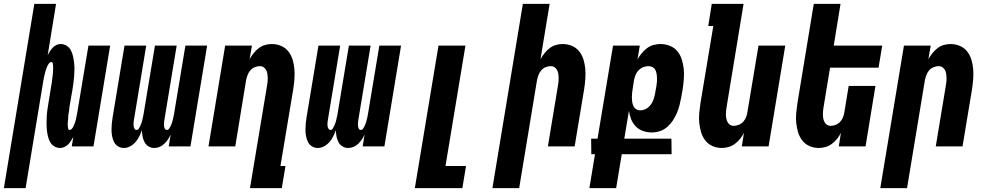

<svg xmlns="http://www.w3.org/2000/svg" viewBox="-75 -755 5095 990"><path d="M-55 215 102 -735H214L171 -471Q176 -481 182.5 -491Q189 -501 197 -509.5Q205 -518 216 -523Q227 -528 238 -528Q255 -528 269 -519Q283 -510 290.5 -495.5Q298 -481 301.5 -465Q305 -449 307 -432.5Q309 -416 309 -399Q309 -382 307.5 -364.5Q306 -347 304 -330Q302 -313 299 -295L284 -209Q283 -204 282.5 -198.5Q282 -193 281.5 -187.5Q281 -182 280 -177Q279 -172 278 -166.5Q277 -161 277 -155.5Q277 -150 276.5 -144.5Q276 -139 275.5 -133.5Q275 -128 274.5 -123Q274 -118 274 -112.5Q274 -107 275 -102Q276 -97 277 -91Q278 -85 284 -85Q290 -85 295 -90.5Q300 -96 303 -102Q306 -108 308.5 -114.5Q311 -121 313 -127Q315 -133 316.5 -139.5Q318 -146 319 -152.5Q320 -159 321.5 -165Q323 -171 324 -178L381 -520H493L407 0H295L303 -49Q297 -39 291 -29Q285 -19 276.5 -10.5Q268 -2 257 3Q246 8 235 8Q218 8 204 -1Q190 -10 182.5 -24.5Q175 -39 171.5 -55Q168 -71 166.5 -87.5Q165 -104 165 -121Q165 -138 166 -155.5Q167 -173 169.5 -190Q172 -207 175 -225L189 -311Q190 -316 191 -321.5Q192 -327 192.5 -332.5Q193 -338 193.5 -343Q194 -348 195 -353.5Q196 -359 196.5 -364.5Q197 -370 197.5 -375.5Q198 -381 198.5 -386.5Q199 -392 199 -397Q199 -402 199 -407.5Q199 -413 198.5 -418Q198 -423 197 -429Q196 -435 190 -435Q184 -435 179 -429.5Q174 -424 171 -418Q168 -412 165.5 -405.5Q163 -399 161 -393Q159 -387 157.5 -380.5Q156 -374 154.5 -367.5Q153 -361 151.5 -355Q150 -349 149 -342L57 215Z M564 8Q547 8 533.5 -0.5Q520 -9 513 -23Q506 -37 503 -53Q500 -69 500 -85.5Q500 -102 501.5 -118.5Q503 -135 506 -152L567 -520H679L615 -133Q614 -126 613.5 -119Q613 -112 614 -105Q615 -98 618.5 -91.5Q622 -85 629 -85Q637 -85 641.5 -93Q646 -101 649.5 -108.5Q653 -116 655.5 -124Q658 -132 659.5 -139.5Q661 -147 663 -155Q665 -163 666 -171L724 -520H836L772 -133Q771 -126 770.5 -119Q770 -112 771 -105Q772 -98 775 -91.5Q778 -85 786 -85Q793 -85 798 -93Q803 -101 806.5 -108.5Q810 -116 812.5 -124Q815 -132 816.5 -139.5Q818 -147 820 -155Q822 -163 823 -171L881 -520H993L907 0H795L805 -61Q799 -48 791 -36Q783 -24 772 -13.5Q761 -3 747.5 2.5Q734 8 720 8Q704 8 690.5 -0.5Q677 -9 670 -22.5Q663 -36 660 -52Q657 -68 657 -84Q651 -68 643.5 -52.5Q636 -37 624 -23Q612 -9 596 -0.5Q580 8 564 8Z M1214 215 1302 -314Q1304 -325 1305 -335Q1306 -345 1305.5 -355.5Q1305 -366 1303.5 -376Q1302 -386 1297 -394.5Q1292 -403 1284 -408.5Q1276 -414 1265 -414Q1252 -414 1238.5 -408.5Q1225 -403 1216 -392.5Q1207 -382 1202 -369Q1197 -356 1194 -342L1138 0H1000L1086 -520H1224L1212 -450Q1221 -466 1233 -481Q1245 -496 1259.5 -507Q1274 -518 1291.5 -523Q1309 -528 1326 -528Q1352 -528 1375 -518Q1398 -508 1412.5 -489Q1427 -470 1434 -446.5Q1441 -423 1443 -398Q1445 -373 1443 -347Q1441 -321 1437 -295L1371 101H1397L1378 215Z M1564 8Q1547 8 1533.5 -0.5Q1520 -9 1513 -23Q1506 -37 1503 -53Q1500 -69 1500 -85.5Q1500 -102 1501.5 -118.5Q1503 -135 1506 -152L1567 -520H1679L1615 -133Q1614 -126 1613.5 -119Q1613 -112 1614 -105Q1615 -98 1618.5 -91.5Q1622 -85 1629 -85Q1637 -85 1641.5 -93Q1646 -101 1649.5 -108.5Q1653 -116 1655.5 -124Q1658 -132 1659.5 -139.5Q1661 -147 1663 -155Q1665 -163 1666 -171L1724 -520H1836L1772 -133Q1771 -126 1770.5 -119Q1770 -112 1771 -105Q1772 -98 1775 -91.5Q1778 -85 1786 -85Q1793 -85 1798 -93Q1803 -101 1806.5 -108.5Q1810 -116 1812.5 -124Q1815 -132 1816.5 -139.5Q1818 -147 1820 -155Q1822 -163 1823 -171L1881 -520H1993L1907 0H1795L1805 -61Q1799 -48 1791 -36Q1783 -24 1772 -13.5Q1761 -3 1747.5 2.5Q1734 8 1720 8Q1704 8 1690.5 -0.5Q1677 -9 1670 -22.5Q1663 -36 1660 -52Q1657 -68 1657 -84Q1651 -68 1643.5 -52.5Q1636 -37 1624 -23Q1612 -9 1596 -0.5Q1580 8 1564 8Z M2064 215 2186 -520H2325L2222 101H2328L2309 215Z M2464 215 2621 -735H2759L2712 -450Q2721 -466 2733 -481Q2745 -496 2759.5 -507Q2774 -518 2791.5 -523Q2809 -528 2826 -528Q2852 -528 2875 -518Q2898 -508 2912.5 -489Q2927 -470 2934 -446.5Q2941 -423 2943 -398Q2945 -373 2943 -347Q2941 -321 2937 -295L2888 0H2750L2802 -314Q2804 -325 2805 -335Q2806 -345 2805.5 -355.5Q2805 -366 2803.5 -376Q2802 -386 2797 -394.5Q2792 -403 2784 -408.5Q2776 -414 2765 -414Q2752 -414 2738.5 -408.5Q2725 -403 2716 -392.5Q2707 -382 2702 -369Q2697 -356 2694 -342L2602 215Z M2964 215 2993 40H2974L2973 -40H3006L3086 -520H3224L3212 -449Q3221 -465 3233.5 -480Q3246 -495 3261 -506.5Q3276 -518 3294.5 -523Q3313 -528 3330 -528Q3356 -528 3379.5 -518.5Q3403 -509 3418 -490.5Q3433 -472 3440.5 -448Q3448 -424 3450.5 -399Q3453 -374 3451 -348Q3449 -322 3445 -295L3438 -255Q3434 -234 3429 -213.5Q3424 -193 3415.5 -173Q3407 -153 3395 -134.5Q3383 -116 3366 -101Q3349 -86 3328 -79Q3307 -72 3286 -72Q3263 -72 3241 -79.5Q3219 -87 3203.5 -103Q3188 -119 3179.5 -140Q3171 -161 3168 -184L3144 -40H3387L3388 40H3131L3102 215ZM3226 -186Q3241 -186 3255.5 -193.5Q3270 -201 3280 -214.5Q3290 -228 3295 -243Q3300 -258 3303 -274L3310 -314Q3312 -325 3312.5 -335.5Q3313 -346 3312.5 -356.5Q3312 -367 3310 -377Q3308 -387 3303.5 -395.5Q3299 -404 3289.5 -409Q3280 -414 3269 -414Q3256 -414 3242.5 -409Q3229 -404 3218.5 -393.5Q3208 -383 3202.5 -369.5Q3197 -356 3194 -342L3188 -302Q3186 -290 3184.5 -278Q3183 -266 3183 -254.5Q3183 -243 3184.5 -231.5Q3186 -220 3190.5 -209.5Q3195 -199 3204.5 -192.5Q3214 -186 3226 -186Z M3647 8Q3621 8 3598.5 -2Q3576 -12 3561.5 -31Q3547 -50 3540 -73.5Q3533 -97 3530.5 -122Q3528 -147 3530.5 -173Q3533 -199 3537 -225L3603 -621H3577L3595 -735H3759L3672 -206Q3670 -195 3669 -185Q3668 -175 3668 -164.5Q3668 -154 3670 -144Q3672 -134 3676.5 -125.5Q3681 -117 3689 -111.5Q3697 -106 3708 -106Q3721 -106 3734.5 -111.5Q3748 -117 3757.5 -127.5Q3767 -138 3772 -151Q3777 -164 3779 -178L3836 -520H3974L3888 0H3750L3761 -70Q3753 -54 3741 -39Q3729 -24 3714 -13Q3699 -2 3681.5 3Q3664 8 3647 8Z M4147 8Q4121 8 4098.5 -2Q4076 -12 4061.5 -31Q4047 -50 4040 -73.5Q4033 -97 4030.5 -122Q4028 -147 4030.5 -173Q4033 -199 4037 -225L4121 -735H4259L4224 -520H4474L4455 -406H4205L4172 -206Q4170 -195 4169 -185Q4168 -175 4168 -164.5Q4168 -154 4170 -144Q4172 -134 4176.5 -125.5Q4181 -117 4189 -111.5Q4197 -106 4208 -106Q4221 -106 4234.5 -111.5Q4248 -117 4257.5 -127.5Q4267 -138 4272 -151Q4277 -164 4279 -178L4301 -312H4439L4388 0H4250L4261 -70Q4253 -54 4241 -39Q4229 -24 4214 -13Q4199 -2 4181.5 3Q4164 8 4147 8Z M4464 215 4586 -520H4724L4712 -450Q4721 -466 4733 -481Q4745 -496 4759.5 -507Q4774 -518 4791.5 -523Q4809 -528 4826 -528Q4852 -528 4875 -518Q4898 -508 4912.5 -489Q4927 -470 4934 -446.5Q4941 -423 4943 -398Q4945 -373 4943 -347Q4941 -321 4937 -295L4888 0H4750L4802 -314Q4804 -325 4805 -335Q4806 -345 4805.5 -355.5Q4805 -366 4803.5 -376Q4802 -386 4797 -394.5Q4792 -403 4784 -408.5Q4776 -414 4765 -414Q4752 -414 4738.5 -408.5Q4725 -403 4716 -392.5Q4707 -382 4702 -369Q4697 -356 4694 -342L4602 215Z"/></svg>

Font: Iosevka Term Curly Heavy
Style: Italic
Weight: 900
Italic angle: -9°
Designer: Belleve Invis
Foundry: Belleve Invis
Version: Version 32.3.0